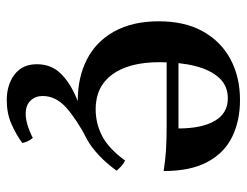

<svg xmlns="http://www.w3.org/2000/svg" viewBox="-101 -404 730 568"><g transform="rotate(90 264.0 -120.0)"><path d="M276 225Q231 225 200.5 202Q170 179 170 136Q170 94 197 66Q224 38 270.5 18.5Q317 -1 375 -17L394 -14Q332 19 298 49.5Q264 80 264 119Q264 140 277.5 154.5Q291 169 317 169Q331 169 348.5 164Q366 159 388 148Q400 162 403 179Q377 198 346 211.5Q315 225 276 225ZM278 15Q209 15 156 -12Q103 -39 73 -93Q43 -147 43 -225Q43 -302 73 -355.5Q103 -409 155.5 -437Q208 -465 276 -465Q337 -465 384.5 -442Q432 -419 459 -369Q486 -319 486 -239Q456 -244 425 -246Q394 -248 351 -248H143V-283H360Q360 -352 337.5 -390.5Q315 -429 271 -429Q234 -429 210.5 -403.5Q187 -378 175.5 -333Q164 -288 164 -227Q164 -137 200 -87.5Q236 -38 303 -38Q345 -38 382 -57Q419 -76 455 -125Q465 -120 471.5 -114Q478 -108 485 -100Q442 -41 393.5 -13Q345 15 278 15Z"/></g></svg>

Font: Poltawski Nowy SemiBold
Style: Regular
Weight: 600
Version: Version 1.001;gftools[0.9.25]